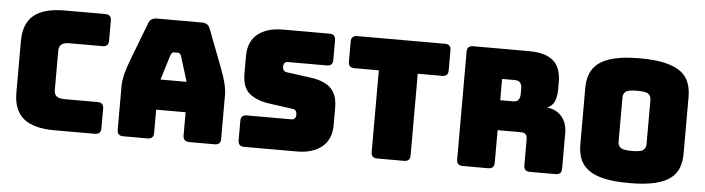

<svg xmlns="http://www.w3.org/2000/svg" viewBox="-46 -935 4222 1150"><g transform="rotate(5 2064.5 -360.0)"><path d="M548 0H304Q178 0 118 -50Q58 -100 58 -204V-515Q58 -620 118 -670Q178 -720 304 -720H548Q584 -720 584 -684V-563Q584 -527 548 -527H347Q286 -527 286 -477V-239Q286 -191 347 -191H548Q584 -191 584 -155V-36Q584 0 548 0Z M901 -36Q901 0 865 0H718Q682 0 682 -36V-300Q682 -330 691.5 -369Q701 -408 721 -460L808 -687Q819 -720 859 -720H1128Q1167 -720 1178 -687L1265 -460Q1285 -408 1294.5 -369Q1304 -330 1304 -300V-36Q1304 0 1268 0H1117Q1078 0 1078 -36V-176H901ZM958 -510 911 -358H1068L1021 -510Q1014 -527 1002 -527H977Q965 -527 958 -510Z M1761 0H1445Q1409 0 1409 -36V-153Q1409 -189 1445 -189H1714Q1727 -189 1733.5 -197.5Q1740 -206 1740 -218Q1740 -235 1733.5 -243Q1727 -251 1714 -252L1564 -273Q1494 -284 1451.5 -319.5Q1409 -355 1409 -439V-544Q1409 -630 1464 -675Q1519 -720 1616 -720H1896Q1932 -720 1932 -684V-565Q1932 -529 1896 -529H1663Q1636 -529 1636 -499Q1636 -470 1663 -467L1812 -447Q1859 -440 1894 -422.5Q1929 -405 1948.5 -371Q1968 -337 1968 -281V-176Q1968 -91 1913 -45.5Q1858 0 1761 0Z M2407 0H2245Q2209 0 2209 -36V-527H2062Q2026 -527 2026 -563V-684Q2026 -720 2062 -720H2590Q2626 -720 2626 -684V-563Q2626 -527 2590 -527H2443V-36Q2443 0 2407 0Z M2913 0H2759Q2723 0 2723 -36V-684Q2723 -720 2759 -720H3092Q3167 -720 3210 -699Q3253 -678 3271 -640.5Q3289 -603 3289 -553V-507Q3289 -465 3277 -436Q3265 -407 3233 -393Q3288 -387 3321 -349Q3354 -311 3354 -248V-36Q3354 0 3318 0H3163Q3127 0 3127 -36V-189Q3127 -212 3118.5 -222Q3110 -232 3089 -232H2949V-36Q2949 0 2913 0ZM2949 -540V-412H3024Q3050 -412 3059 -425.5Q3068 -439 3068 -459V-493Q3068 -513 3059 -526.5Q3050 -540 3024 -540Z M4071 -189Q4071 -143 4057.5 -105.5Q4044 -68 4010 -41Q3976 -14 3915.5 0.5Q3855 15 3761 15Q3667 15 3606.5 0.5Q3546 -14 3512 -41Q3478 -68 3464 -105.5Q3450 -143 3450 -189V-530Q3450 -576 3464 -613.5Q3478 -651 3512 -678Q3546 -705 3606.5 -720Q3667 -735 3761 -735Q3855 -735 3915.5 -720Q3976 -705 4010 -678Q4044 -651 4057.5 -613.5Q4071 -576 4071 -530ZM3677 -225Q3677 -205 3692 -191.5Q3707 -178 3761 -178Q3816 -178 3830.5 -191.5Q3845 -205 3845 -225V-494Q3845 -514 3830.5 -527Q3816 -540 3761 -540Q3707 -540 3692 -527Q3677 -514 3677 -494Z"/></g></svg>

Font: Bungee Spice
Style: Regular
Weight: 400
Designer: David Jonathan Ross
Foundry: David Jonathan Ross
Version: Version 2.000